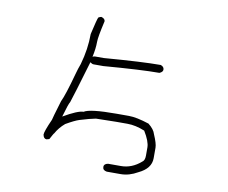

<svg xmlns="http://www.w3.org/2000/svg" viewBox="-83 -725 1166 983"><g transform="rotate(10 500.0 -233.5)"><path d="M367.2 -621.1Q386.7 -615.2 386.7 -601.6Q367.2 -516.6 367.2 -492.2Q367.2 -456.5 357.4 -412.1Q363.8 -416 369.1 -416H416Q613.3 -431.6 709 -431.6Q726.6 -425.3 726.6 -410.2Q726.6 -397.9 709 -390.6Q615.2 -390.6 419.9 -375H369.1Q361.8 -375 351.6 -382.8Q296.9 -197.8 285.2 -164.1Q277.8 -153.8 257.8 -84Q331.5 -127 361.3 -127Q390.6 -146.5 529.3 -146.5H593.8Q633.8 -146.5 699.2 -125Q729.5 -101.1 736.3 -76.2Q755.9 -31.2 755.9 -9.8V44.9Q755.9 98.6 691.4 128.9Q647.5 154.3 603.5 154.3H531.2Q509.8 150.9 509.8 132.8Q509.8 117.2 531.2 113.3H597.7Q654.3 113.3 701.2 72.3Q714.8 64 714.8 39.1V-3.9Q714.8 -35.2 683.6 -85.9Q635.7 -105.5 593.8 -105.5H535.2Q497.1 -105.5 429.7 -103.5Q398.9 -97.7 347.7 -82Q324.2 -74.7 279.3 -48.8Q249.5 -23.4 232.4 7.8Q230.5 7.8 212.9 41L199.2 44.9Q183.6 44.9 179.7 23.4Q179.7 6.8 209 -58.6Q209 -63 238.3 -160.2Q255.9 -196.3 287.1 -310.5Q294.9 -339.4 304.7 -365.2Q328.1 -446.8 328.1 -525.4Q346.2 -605 351.6 -615.2Q361.3 -621.1 367.2 -621.1Z"/></g></svg>

Font: CEF Fonts CJK Mono
Style: Regular
Weight: 400
Designer: PartyBoss (派对大魔王)
Version: Release 2.25